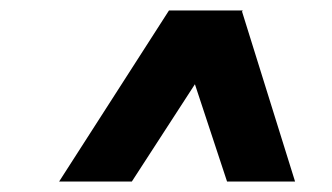

<svg xmlns="http://www.w3.org/2000/svg" viewBox="-20 -720 635 367"><path d="M93 -373 303 -700H444L232 -373ZM414 -373 306 -700H442L544 -373Z"/></svg>

Font: Figtree Light ExtraBold
Style: Italic
Weight: 800
Italic angle: -9.5°
Version: Version 2.001;gftools[0.9.30]